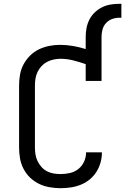

<svg xmlns="http://www.w3.org/2000/svg" viewBox="-20 -978 656 1006"><path d="M297 8Q269 8 240 3Q211 -2 185 -14.5Q159 -27 138 -47Q117 -67 103.5 -93Q90 -119 85 -147.5Q80 -176 80 -205V-530Q80 -559 85 -587.5Q90 -616 103.5 -641Q117 -666 137.5 -686.5Q158 -707 184 -719.5Q210 -732 238.5 -737.5Q267 -743 295 -743Q329 -743 363 -737Q397 -731 429 -721V-785Q429 -808 433.5 -831.5Q438 -855 448.5 -875.5Q459 -896 476 -912.5Q493 -929 514 -939.5Q535 -950 558 -954Q581 -958 605 -958H616V-885H605Q585 -885 566.5 -878Q548 -871 535 -856.5Q522 -842 517 -823Q512 -804 512 -785V-554H429V-642Q397 -653 364 -661.5Q331 -670 297 -670Q279 -670 260.5 -666Q242 -662 226 -653.5Q210 -645 197.5 -631.5Q185 -618 177 -601.5Q169 -585 166 -567Q163 -549 163 -530V-205Q163 -186 166 -168Q169 -150 177 -133.5Q185 -117 197.5 -103Q210 -89 226.5 -80.5Q243 -72 261 -69Q279 -66 297 -66Q322 -66 346.5 -71.5Q371 -77 390.5 -92.5Q410 -108 420.5 -131Q431 -154 431 -179V-180H514V-178Q514 -152 506.5 -125.5Q499 -99 484.5 -76.5Q470 -54 449 -37Q428 -20 403 -10Q378 0 351 4Q324 8 297 8Z"/></svg>

Font: Nova Nerd Font
Style: Regular
Weight: 400
Designer: Belleve Invis
Foundry: Belleve Invis
Version: Version 24.1.4; ttfautohint (v1.8.4);Nerd Fonts 3.1.1